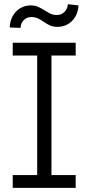

<svg xmlns="http://www.w3.org/2000/svg" viewBox="-20 -915 429 935"><path d="M42 -707H348.6V-644.5H230.5V-62.5H348.6V0H42V-62.5H161.1V-644.5H42ZM128.9 -888.7Q148.4 -888.7 163.1 -882.6Q177.7 -876.5 198.2 -864.3Q214.8 -853 228 -847.4Q241.2 -841.8 256.8 -841.8Q278.3 -841.8 293.7 -856.7Q309.1 -871.6 310.5 -894.5L362.3 -888.7Q360.8 -857.9 346.9 -834Q333 -810.1 310.3 -797.1Q287.6 -784.2 260.7 -784.2Q239.3 -784.2 224.6 -790.5Q210 -796.9 191.4 -809.6Q175.8 -820.8 162.6 -826.4Q149.4 -832 131.8 -832Q110.4 -832 95.7 -816.9Q81.1 -801.8 80.1 -779.3L27.3 -781.2Q28.3 -812.5 42 -836.9Q55.7 -861.3 78.4 -875Q101.1 -888.7 128.9 -888.7Z"/></svg>

Font: Pretendard GOV Light
Style: Regular
Weight: 300
Designer: Base glyphs from Inter by Rasmus Andersson; Hangeul glyphs from Noto Sans CJK(Source Han Sans) by Jang Soo-young and Kan
Foundry: Kil Hyung-jin
Version: Version 1.309